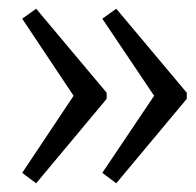

<svg xmlns="http://www.w3.org/2000/svg" viewBox="-20 -461 451 441"><path d="M247 -441 409 -248V-234L247 -40L215 -64L334 -241L215 -418ZM63 -441 225 -248V-234L63 -40L31 -64L149 -241L31 -418Z"/></svg>

Font: Piazzolla SC
Style: Regular
Weight: 400
Designer: Juan Pablo del Peral
Foundry: Huerta Tipografica
Version: Version 1.330